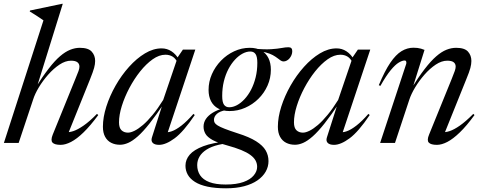

<svg xmlns="http://www.w3.org/2000/svg" viewBox="-26 -755 2546 1014"><path d="M149 -229.5 72.5 0H-5.5L203.5 -647.5Q194.5 -654 183 -661.5Q171.5 -669 158.5 -677.5Q145.5 -686 131 -694.5L132.5 -699.5L302 -735H305.5L166 -286.5L158.5 -287Q198.5 -350.5 230.8 -392.2Q263 -434 291 -458Q319 -482 344.8 -492.2Q370.5 -502.5 395.5 -502.5Q440 -502.5 458.2 -482.5Q476.5 -462.5 476.5 -433Q476.5 -416.5 471 -396.2Q465.5 -376 449 -335L331 -42L322.5 -57.5Q338 -55 361 -62.5Q384 -70 415.5 -91.8Q447 -113.5 486 -153.5L493 -147.5Q451 -90.5 415.2 -55.8Q379.5 -21 349.2 -5.5Q319 10 294.5 10Q262 10 251.2 -2Q240.5 -14 252.5 -44L372 -338Q384 -366.5 388.8 -380.2Q393.5 -394 393.5 -403Q393.5 -418 382.8 -426.2Q372 -434.5 349 -434.5Q319.5 -434.5 288.2 -413.8Q257 -393 228.5 -360.8Q200 -328.5 179 -293.5Q158 -258.5 149 -229.5Z M776.5 -29.5 835 -212.5H842.5Q798 -146 763.8 -102.8Q729.5 -59.5 701.8 -35Q674 -10.5 651.2 -0.5Q628.5 9.5 608 9.5Q581.5 9.5 561 -1Q540.5 -11.5 529 -32.8Q517.5 -54 517.5 -85.5Q517.5 -135.5 535.5 -192Q553.5 -248.5 584.5 -303Q615.5 -357.5 655.5 -402Q695.5 -446.5 739.5 -473Q783.5 -499.5 827.5 -499.5Q856 -499.5 879.5 -484.2Q903 -469 920.5 -439L912.5 -423Q901.5 -446.5 885.2 -456.2Q869 -466 847.5 -466Q814.5 -466 780.2 -441.8Q746 -417.5 714.2 -377.8Q682.5 -338 657.2 -290.2Q632 -242.5 617.2 -195Q602.5 -147.5 602.5 -109Q602.5 -79.5 615.8 -67Q629 -54.5 650 -54.5Q664.5 -54.5 684.8 -64.5Q705 -74.5 729 -95Q753 -115.5 780.2 -148.5Q807.5 -181.5 836 -227.5L913 -453.5L940 -493H1005.5L855 -41.5L845 -58Q859 -54 881.2 -61.8Q903.5 -69.5 932.5 -92Q961.5 -114.5 995.5 -153.5L1002.5 -147.5Q943 -59 896.2 -24.5Q849.5 10 814 10Q790.5 10 780.5 -0.5Q770.5 -11 776.5 -29.5Z M1471.5 -430.5Q1463.5 -430.5 1456.2 -435.5Q1449 -440.5 1439 -448.2Q1429 -456 1414.5 -464Q1400 -472 1377.5 -478Q1355 -484 1323 -485L1315.5 -497.5Q1372 -493 1406.2 -495.2Q1440.5 -497.5 1461.2 -501.5Q1482 -505.5 1497.5 -505.5Q1508 -505.5 1512.8 -500.2Q1517.5 -495 1517.5 -485Q1517.5 -474 1513.5 -464.2Q1509.5 -454.5 1503 -446.8Q1496.5 -439 1488.2 -434.8Q1480 -430.5 1471.5 -430.5ZM1184.5 -188.5Q1204.5 -188.5 1225.2 -199.5Q1246 -210.5 1265.5 -231.5Q1285 -252.5 1300 -281.2Q1315 -310 1324 -346Q1333 -382 1333 -423Q1333 -455.5 1323.8 -469.2Q1314.5 -483 1296 -483Q1276 -483 1255 -471.8Q1234 -460.5 1214.8 -439.8Q1195.5 -419 1180.2 -390Q1165 -361 1156.2 -325.2Q1147.5 -289.5 1147.5 -248Q1147.5 -215.5 1157 -202Q1166.5 -188.5 1184.5 -188.5ZM1293.5 -502.5Q1329.5 -502.5 1354.2 -488.2Q1379 -474 1391.8 -448Q1404.5 -422 1404.5 -387Q1404.5 -342.5 1386.8 -302.8Q1369 -263 1338.5 -233Q1308 -203 1268.8 -185.8Q1229.5 -168.5 1186.5 -168.5Q1151 -168.5 1126.2 -182Q1101.5 -195.5 1088.5 -220.5Q1075.5 -245.5 1075.5 -280Q1075.5 -323.5 1093 -363.2Q1110.5 -403 1141 -434.5Q1171.5 -466 1210.8 -484.2Q1250 -502.5 1293.5 -502.5ZM1168 239.5Q1111 239.5 1070.2 230.8Q1029.5 222 1003.8 205.8Q978 189.5 965.8 167.8Q953.5 146 953.5 120Q953.5 88 975.8 62Q998 36 1047.5 17.2Q1097 -1.5 1178.5 -9.5H1218.5V0.5Q1166.5 0.5 1128.2 9.8Q1090 19 1065 35Q1040 51 1027.8 71.8Q1015.5 92.5 1015.5 117Q1015.5 147.5 1031 170.8Q1046.5 194 1079.8 206.8Q1113 219.5 1166 219.5Q1223 219.5 1259.8 206.2Q1296.5 193 1314.2 171.2Q1332 149.5 1332 126Q1332 108 1323.5 92.5Q1315 77 1296.2 63.2Q1277.5 49.5 1247.5 37.2Q1217.5 25 1174 13Q1123 -1 1096 -16Q1069 -31 1059 -48.5Q1049 -66 1049 -86Q1049 -108 1061.2 -126.5Q1073.5 -145 1097.5 -159.8Q1121.5 -174.5 1155.5 -184L1167.5 -173.5Q1134.5 -167.5 1119.2 -153.5Q1104 -139.5 1104 -122Q1104 -113.5 1107.8 -106.8Q1111.5 -100 1123.8 -92.2Q1136 -84.5 1161 -74.8Q1186 -65 1229 -51Q1291 -31.5 1326.5 -9Q1362 13.5 1377 39.2Q1392 65 1392 96Q1392 125.5 1377.2 151.5Q1362.5 177.5 1333.8 197.5Q1305 217.5 1263.2 228.5Q1221.5 239.5 1168 239.5Z M1700.5 -29.5 1759 -212.5H1766.5Q1722 -146 1687.8 -102.8Q1653.5 -59.5 1625.8 -35Q1598 -10.5 1575.2 -0.5Q1552.5 9.5 1532 9.5Q1505.5 9.5 1485 -1Q1464.5 -11.5 1453 -32.8Q1441.5 -54 1441.5 -85.5Q1441.5 -135.5 1459.5 -192Q1477.5 -248.5 1508.5 -303Q1539.5 -357.5 1579.5 -402Q1619.5 -446.5 1663.5 -473Q1707.5 -499.5 1751.5 -499.5Q1780 -499.5 1803.5 -484.2Q1827 -469 1844.5 -439L1836.5 -423Q1825.5 -446.5 1809.2 -456.2Q1793 -466 1771.5 -466Q1738.5 -466 1704.2 -441.8Q1670 -417.5 1638.2 -377.8Q1606.5 -338 1581.2 -290.2Q1556 -242.5 1541.2 -195Q1526.5 -147.5 1526.5 -109Q1526.5 -79.5 1539.8 -67Q1553 -54.5 1574 -54.5Q1588.5 -54.5 1608.8 -64.5Q1629 -74.5 1653 -95Q1677 -115.5 1704.2 -148.5Q1731.5 -181.5 1760 -227.5L1837 -453.5L1864 -493H1929.5L1779 -41.5L1769 -58Q1783 -54 1805.2 -61.8Q1827.5 -69.5 1856.5 -92Q1885.5 -114.5 1919.5 -153.5L1926.5 -147.5Q1867 -59 1820.2 -24.5Q1773.5 10 1738 10Q1714.5 10 1704.5 -0.5Q1694.5 -11 1700.5 -29.5Z M1983 -301.5 1974.5 -305Q2006 -380.5 2035.2 -423.5Q2064.5 -466.5 2094.5 -484.8Q2124.5 -503 2157.5 -503Q2169 -503 2178.8 -501.8Q2188.5 -500.5 2197.5 -498Q2206.5 -495.5 2216 -491.5L2151 -284H2144.5Q2184 -348 2216.8 -390.5Q2249.5 -433 2277.8 -457.5Q2306 -482 2331.8 -492.2Q2357.5 -502.5 2383 -502.5Q2427.5 -502.5 2445.5 -482.5Q2463.5 -462.5 2463.5 -433Q2463.5 -416.5 2458.2 -396.2Q2453 -376 2436 -335L2318 -42L2310 -57.5Q2325 -55 2348.2 -62.5Q2371.5 -70 2402.8 -91.8Q2434 -113.5 2473.5 -153.5L2480 -147.5Q2438.5 -90.5 2402.5 -55.8Q2366.5 -21 2336.5 -5.5Q2306.5 10 2281.5 10Q2249.5 10 2238.5 -2Q2227.5 -14 2240 -44L2359.5 -338Q2371 -366.5 2375.8 -380.2Q2380.5 -394 2380.5 -403Q2380.5 -418 2370 -426.2Q2359.5 -434.5 2336 -434.5Q2306.5 -434.5 2275.2 -413.8Q2244 -393 2215.8 -360.8Q2187.5 -328.5 2166.5 -293.5Q2145.5 -258.5 2136 -229.5L2060 0H1981.5L2119.5 -418Q2121 -424.5 2119.2 -430Q2117.5 -435.5 2110.5 -435.5Q2098.5 -435.5 2080 -424.5Q2061.5 -413.5 2037.5 -384.5Q2013.5 -355.5 1983 -301.5Z"/></svg>

Font: Newsreader 60pt
Style: Italic
Weight: 400
Italic angle: -17°
Designer: Hugues Gentile
Foundry: Production Type
Version: Version 1.003